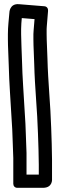

<svg xmlns="http://www.w3.org/2000/svg" viewBox="-20 -751 289 926"><path d="M85.1 -663.8 146.6 -658.8 142.3 -606.4C141.4 -597.5 141.1 -592.9 141.1 -586.7V-561.7C141.1 -524.2 144.2 -482.3 145.1 -441.1C147.8 -328.2 160.1 -215.2 163.1 -108C164.7 -56.2 167.1 -4.8 167.1 43.3V91.1H107.9V-14.3C107.9 -14.7 107.9 -15.3 107.8 -15.6C104.8 -73 104.6 -140.9 99.8 -201C95.2 -287.4 87.8 -377.3 85.9 -463.9C84.8 -507.3 81.9 -551.5 81.9 -586.3V-611.3C81.9 -628.7 83.7 -647.5 85.1 -663.8ZM18.1 -586.7V-561.7C18.1 -524.2 21.1 -480 22.1 -438.1C24.1 -349.3 31.7 -258.5 36.2 -173C40.9 -114.5 41 -48.6 44.1 11L44.1 135.3C44.1 146 51.6 154.9 63.7 154.9L186.7 154.9C236.5 154.9 230.9 110.7 230.9 110.7V18.7C230.9 -31.1 228.4 -82.9 226.9 -134C223.7 -244.1 211.5 -357 208.9 -466.9C207.9 -509.6 204.9 -551.7 204.9 -586.3V-611.3C204.9 -614.8 205.1 -619.1 205.8 -625.7L211.8 -698.9C212.7 -710.1 206.1 -719.8 194.4 -720.8L71.4 -730.8C25 -734.6 25.2 -689.1 25.2 -689.1C22.5 -655.7 18.1 -622 18.1 -586.7Z"/></svg>

Font: Tape
Style: Regular
Weight: 500
Foundry: Cannot Into Space Fonts
Version: Version 0.97